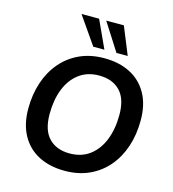

<svg xmlns="http://www.w3.org/2000/svg" viewBox="-134 -1049 1053 1169"><g transform="rotate(15 392.5 -464.5)"><path d="M381 10Q287 10 217 -26Q147 -62 108.5 -131.5Q70 -201 70 -299Q70 -389 95.5 -465Q121 -541 169 -597Q217 -653 285 -684Q353 -715 439 -715Q534 -715 603.5 -679Q673 -643 711.5 -574Q750 -505 750 -407Q750 -316 724.5 -240Q699 -164 651 -108Q603 -52 535 -21Q467 10 381 10ZM383 -100Q458 -100 510 -139.5Q562 -179 589 -248Q616 -317 616 -405Q616 -506 568 -555.5Q520 -605 436 -605Q362 -605 310 -566Q258 -527 231 -458.5Q204 -390 204 -301Q204 -199 252 -149.5Q300 -100 383 -100ZM501 -765 390 -939H501L572 -765ZM355 -765 234 -939H345L425 -765Z"/></g></svg>

Font: Nunito Sans 12pt ExtraLight 12pt
Style: Bold Italic
Weight: 700
Italic angle: -9°
Version: Version 3.101;gftools[0.9.27]